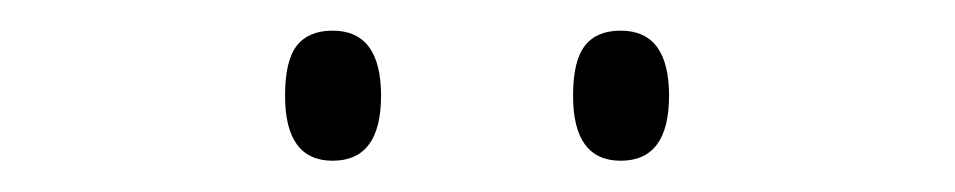

<svg xmlns="http://www.w3.org/2000/svg" viewBox="-20 -740 617 124"><path d="M164.1 -678.2Q164.1 -700.7 171.6 -710.4Q179.2 -720.2 194.8 -720.2Q226.1 -720.2 226.1 -678.2Q226.1 -636.2 194.8 -636.2Q164.1 -636.2 164.1 -678.2ZM350.1 -678.2Q350.1 -700.7 357.7 -710.4Q365.2 -720.2 380.9 -720.2Q412.1 -720.2 412.1 -678.2Q412.1 -636.2 380.9 -636.2Q350.1 -636.2 350.1 -678.2Z"/></svg>

Font: Open Sans Light
Style: Regular
Weight: 300
Foundry: Ascender Corporation
Version: Version 1.10